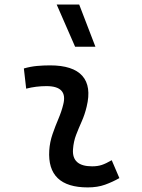

<svg xmlns="http://www.w3.org/2000/svg" viewBox="-20 -815 626 845"><path d="M471.7 -109.9 505.4 -31.2Q475.6 -14.2 442.4 -2.2Q409.2 9.8 366.2 9.8Q186.5 9.8 196.8 -153.3Q199.2 -189.9 211.2 -224.6Q223.1 -259.3 237.1 -292Q251 -324.7 258.3 -355Q279.3 -436 184.6 -436Q138.2 -436 95.2 -424.8L85 -513.7Q113.8 -522 142.6 -524.7Q171.4 -527.3 200.2 -527.3Q301.3 -527.3 342.3 -481.2Q383.3 -435.1 361.3 -345.2Q353 -310.5 339.6 -280.5Q326.2 -250.5 314.9 -221.2Q303.7 -191.9 301.3 -157.7Q295.9 -83 385.3 -83Q409.7 -83 428 -89.1Q446.3 -95.2 471.7 -109.9ZM310.5 -609.4 229.5 -794.9H328.6L399.9 -609.4Z"/></svg>

Font: Cascadia Code NF
Style: Italic
Weight: 400
Italic angle: -10°
Monospace: yes
Designer: Aaron Bell
Foundry: Saja Typeworks
Version: Version 2404.023; ttfautohint (v1.8.4)